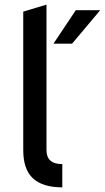

<svg xmlns="http://www.w3.org/2000/svg" viewBox="-20 -790 451 826"><path d="M180 -144Q180 -84 248 -84V16Q164 16 122 -22.5Q80 -61 80 -144V-740L180 -770ZM411 -746 290 -602H210L306 -746Z"/></svg>

Font: Simpel Medium
Style: Regular
Weight: 500
Designer: Janko Jovanovic
Version: Version 1.048;PS 001.048;hotconv 1.0.88;makeotf.lib2.5.64775